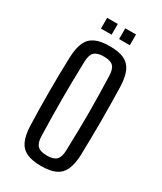

<svg xmlns="http://www.w3.org/2000/svg" viewBox="-183 -778 721 853"><g transform="rotate(30 177.5 -351.5)"><path d="M178 7Q131.5 7 103.5 -6.2Q75.5 -19.5 62.8 -48Q50 -76.5 48 -123Q46.5 -163.5 45.8 -208.2Q45 -253 45 -299.2Q45 -345.5 45.8 -390.5Q46.5 -435.5 48 -477Q50 -523.5 62.8 -552Q75.5 -580.5 103.5 -593.8Q131.5 -607 178 -607Q225 -607 252.5 -593.8Q280 -580.5 292.8 -552Q305.5 -523.5 307.5 -477Q308.5 -436.5 309.2 -391.5Q310 -346.5 310 -300.5Q310 -254.5 309.2 -209.2Q308.5 -164 307.5 -123Q305.5 -77 292.8 -48.2Q280 -19.5 252.5 -6.2Q225 7 178 7ZM178 -46Q211 -46 225.5 -60Q240 -74 241 -109Q242.5 -162.5 243.5 -209Q244.5 -255.5 244.5 -300Q244.5 -344.5 243.5 -391Q242.5 -437.5 241 -490.5Q240 -526 226 -540Q212 -554 178 -554Q144 -554 129.5 -540Q115 -526 114 -490.5Q112.5 -437.5 111.8 -391Q111 -344.5 111 -299.8Q111 -255 111.8 -208.5Q112.5 -162 114 -109Q115 -74 129.8 -60Q144.5 -46 178 -46ZM197 -655V-710H252V-655ZM104 -655V-710H158.5V-655Z"/></g></svg>

Font: Big Shoulders Display Thin
Style: Regular
Weight: 400
Version: Version 2.002